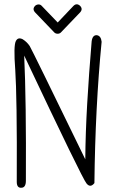

<svg xmlns="http://www.w3.org/2000/svg" viewBox="-20 -901 540 905"><path d="M459 -704Q444 -550 435.5 -383.5Q427 -217 425 -38Q406 -14 388 -36Q369 -57 94 -639Q99 -532 101 -384.5Q103 -237 102 -49Q102 -16 80 -16Q59 -15 59 -44Q60 -248 58 -380Q56 -512 52 -570Q43 -687 55 -708Q65 -727 87 -716Q98 -709 106 -701Q114 -693 120 -684Q126 -674 191.5 -540.5Q257 -407 382 -150Q383 -273 391 -412.5Q399 -552 412 -706Q416 -737 437 -735Q456 -732 459 -704ZM145 -843Q131 -859 146 -874Q153 -880 162 -880Q171 -880 177 -873L252 -795L326 -873Q341 -888 357 -874Q372 -859 358 -843L267 -748Q261 -742 252 -742Q242 -742 236 -748Z"/></svg>

Font: Yomogi
Style: Regular
Weight: 400
Designer: satsuyako
Foundry: satsuyako
Version: Version 3.100